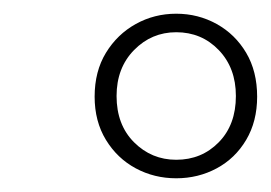

<svg xmlns="http://www.w3.org/2000/svg" viewBox="-20 -708 395 280"><path d="M237 -475Q274 -475 299 -500.5Q324 -526 324 -568Q324 -609 299 -635Q274 -661 237 -661Q201 -661 175.5 -635Q150 -609 150 -568Q150 -526 175.5 -500.5Q201 -475 237 -475ZM237 -448Q205 -448 178 -462.5Q151 -477 134.5 -504Q118 -531 118 -567Q118 -604 134.5 -631Q151 -658 178 -673Q205 -688 237 -688Q269 -688 296 -673Q323 -658 339 -631Q355 -604 355 -567Q355 -531 339 -504Q323 -477 296 -462.5Q269 -448 237 -448Z"/></svg>

Font: Source Serif 4 Light
Style: Italic
Weight: 300
Italic angle: -12°
Designer: Frank Grießhammer
Foundry: Adobe Systems Incorporated
Version: Version 4.004;hotconv 1.0.116;makeotfexe 2.5.65601